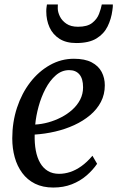

<svg xmlns="http://www.w3.org/2000/svg" viewBox="-20 -830 526 861"><path d="M415.5 -95.5Q396 -67 367.5 -42.5Q339 -18 301.8 -3.5Q264.5 11 219 11Q172 11 137.2 -6.2Q102.5 -23.5 79.8 -54.2Q57 -85 46 -124.8Q35 -164.5 35 -209.5Q35 -282 56.2 -346.8Q77.5 -411.5 115.5 -460.8Q153.5 -510 203.8 -538.2Q254 -566.5 311.5 -566.5Q360.5 -566.5 391 -550.5Q421.5 -534.5 435.8 -507.5Q450 -480.5 450 -447.5Q450 -406.5 432.5 -373Q415 -339.5 384 -313.5Q353 -287.5 312.8 -269Q272.5 -250.5 227.2 -240Q182 -229.5 135.5 -226.5Q134.5 -187.5 140.5 -155.2Q146.5 -123 160 -99.5Q173.5 -76 194.8 -63.2Q216 -50.5 245 -50.5Q270 -50.5 295 -58.8Q320 -67 345 -84.8Q370 -102.5 394.5 -131.5ZM290 -515.5Q257 -515.5 230.2 -492.2Q203.5 -469 184 -431.8Q164.5 -394.5 153 -352.2Q141.5 -310 138 -271.5Q166.5 -273 196.5 -281.2Q226.5 -289.5 254.2 -303.8Q282 -318 304.2 -338Q326.5 -358 339.5 -383.2Q352.5 -408.5 352.5 -438.5Q352.5 -477 336.2 -496.2Q320 -515.5 290 -515.5ZM322 -637Q276.5 -637 246.8 -656Q217 -675 202.2 -707.2Q187.5 -739.5 187.5 -779.5Q187.5 -790.5 188.8 -798.2Q190 -806 190.5 -810H239.5Q239.5 -806 239.2 -801.8Q239 -797.5 239 -792.5Q239 -776.5 248.2 -757Q257.5 -737.5 277.5 -723.8Q297.5 -710 330 -710Q371.5 -710 393.2 -727Q415 -744 424 -767.5Q433 -791 436.5 -810H486Q486 -806 485.8 -799Q485.5 -792 484 -784Q479 -745 462.5 -711.5Q446 -678 412.5 -657.5Q379 -637 322 -637Z"/></svg>

Font: Merriweather 24pt SemiCondensed
Style: Italic
Weight: 400
Width: 4
Italic angle: -7.8°
Designer: Eben Sorkin
Foundry: Eben Sorkin
Version: Version 2.101